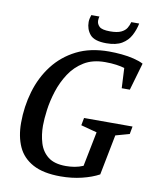

<svg xmlns="http://www.w3.org/2000/svg" viewBox="-88 -854 757 932"><g transform="rotate(10 290.5 -387.5)"><path d="M274 11Q189 11 137.5 -17Q86 -45 63.5 -95Q41 -145 41 -212Q41 -292 63 -367Q85 -442 130 -500.5Q175 -559 242.5 -593Q310 -627 402 -627Q432 -627 464 -624Q496 -621 524.5 -614Q553 -607 572 -597L533 -462H493L488 -561Q472 -566 447.5 -569.5Q423 -573 392 -573Q331 -573 288.5 -547Q246 -521 218.5 -479Q191 -437 175.5 -388.5Q160 -340 154 -294.5Q148 -249 148 -217Q148 -172 160 -132Q172 -92 203 -67.5Q234 -43 291 -43Q312 -43 333.5 -46.5Q355 -50 376 -59L410 -230L331 -251L338 -288H577L570 -250L502 -231L463 -32Q428 -13 379 -1Q330 11 274 11ZM381 -664Q322 -664 300.5 -689.5Q279 -715 279 -751Q279 -759 281 -768.5Q283 -778 286 -786H326Q325 -782 324 -777.5Q323 -773 323 -766Q323 -749 336 -736.5Q349 -724 389 -724Q424 -724 443 -733Q462 -742 470.5 -756Q479 -770 483 -786H522Q516 -755 501 -726.5Q486 -698 457.5 -681Q429 -664 381 -664Z"/></g></svg>

Font: Manuale Medium
Style: Italic
Weight: 500
Italic angle: -11°
Version: Version 1.002